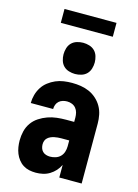

<svg xmlns="http://www.w3.org/2000/svg" viewBox="-135 -988 771 1070"><g transform="rotate(15 250.0 -453.5)"><path d="M181 8Q161 8 142.5 4Q124 0 108 -10Q92 -20 80 -35.5Q68 -51 61 -68.5Q54 -86 51 -105Q48 -124 48 -143Q48 -170 54.5 -196.5Q61 -223 76.5 -245Q92 -267 115 -282Q138 -297 163.5 -306Q189 -315 215.5 -318Q242 -321 269 -321H315V-346Q315 -360 311.5 -374Q308 -388 299 -399Q290 -410 276.5 -415.5Q263 -421 248 -421Q236 -421 223.5 -417.5Q211 -414 201.5 -405.5Q192 -397 187.5 -385Q183 -373 183 -360H54Q54 -384 60.5 -407.5Q67 -431 80 -451.5Q93 -472 112.5 -487Q132 -502 154 -511.5Q176 -521 200 -524.5Q224 -528 248 -528Q274 -528 299 -524Q324 -520 347 -510Q370 -500 389.5 -482.5Q409 -465 421.5 -443Q434 -421 439 -396Q444 -371 444 -346V0H315V-73Q306 -54 292 -38.5Q278 -23 260 -12Q242 -1 221.5 3.5Q201 8 181 8ZM234 -99Q250 -99 266 -104Q282 -109 293.5 -120.5Q305 -132 310 -148Q315 -164 315 -180V-214H269Q259 -214 249 -213Q239 -212 229 -210Q219 -208 209 -203.5Q199 -199 191.5 -192Q184 -185 180.5 -175.5Q177 -166 177 -155Q177 -144 180.5 -133Q184 -122 192 -114Q200 -106 211.5 -102.5Q223 -99 234 -99ZM250 -580Q232 -580 214 -585.5Q196 -591 183.5 -603.5Q171 -616 165.5 -634Q160 -652 160 -670Q160 -688 165.5 -706Q171 -724 183.5 -736.5Q196 -749 214 -754.5Q232 -760 250 -760Q268 -760 286 -754.5Q304 -749 316.5 -736.5Q329 -724 334.5 -706Q340 -688 340 -670Q340 -652 334.5 -634Q329 -616 316.5 -603.5Q304 -591 286 -585.5Q268 -580 250 -580ZM100 -835V-915H400V-835Z"/></g></svg>

Font: Iosevka Curly Heavy
Style: Regular
Weight: 900
Monospace: yes
Designer: Belleve Invis
Foundry: Belleve Invis
Version: Version 22.1.2; ttfautohint (v1.8.4)